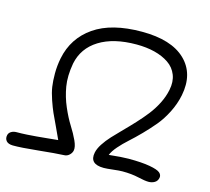

<svg xmlns="http://www.w3.org/2000/svg" viewBox="-125 -863 1072 978"><g transform="rotate(15 411.0 -374.0)"><path d="M21 -8.8Q-3.4 -9.3 -13.7 -21.7Q-23.9 -34.2 -20 -51.8Q-17.6 -64 -5.9 -71.5Q5.9 -79.1 22.9 -79.1Q47.9 -79.1 76.9 -80.8Q106 -82.5 127 -84.5Q147.9 -86.4 183.1 -89.8Q218.3 -93.3 237.8 -95.2Q228 -117.7 208.5 -158.7Q189 -199.7 178.7 -222.4Q168.5 -245.1 155.5 -282.5Q142.6 -319.8 138.2 -349.6Q133.8 -379.4 133.8 -419.2Q133.8 -459 142.1 -501Q164.6 -611.8 256.3 -675.3Q348.1 -738.8 507.8 -738.8Q663.1 -738.8 736.8 -668Q810.5 -597.2 787.1 -479Q777.3 -430.7 754.4 -385.5Q731.4 -340.3 703.9 -307.4Q676.3 -274.4 644.5 -241.9Q612.8 -209.5 585.7 -185.3Q558.6 -161.1 536.4 -135.5Q514.2 -109.9 505.9 -88.9Q575.2 -96.2 608.9 -96.2Q679.2 -96.2 720.9 -88.6Q762.7 -81.1 775.9 -69.8Q789.1 -58.6 786.1 -43Q782.7 -25.4 768.6 -17.1Q754.4 -8.8 736.8 -8.8Q717.8 -8.8 680.9 -17.3Q644 -25.9 595.2 -25.9Q579.1 -25.9 546.1 -22Q513.2 -18.1 498 -18.1Q420.9 -18.1 434.1 -82Q438.5 -103.5 454.6 -128.4Q470.7 -153.3 493.7 -178.2Q516.6 -203.1 543.7 -230.2Q570.8 -257.3 598.6 -287.4Q626.5 -317.4 650.6 -348.1Q674.8 -378.9 693.4 -415.5Q711.9 -452.1 719.2 -488.8Q728.5 -533.7 714.6 -568.8Q700.7 -604 668.9 -625.5Q637.2 -647 593.8 -658Q550.3 -668.9 498 -668.9Q377 -668.9 302 -622.3Q227.1 -575.7 210 -491.2Q197.8 -422.9 206.8 -369.4Q215.8 -315.9 237.1 -266.8Q258.3 -217.8 280.5 -182.6Q302.7 -147.5 317.4 -115.5Q332 -83.5 328.1 -64Q325.2 -50.3 313.7 -39.8Q302.2 -29.3 288.1 -28.8Q243.2 -26.9 153.3 -17.6Q63.5 -8.3 21 -8.8Z"/></g></svg>

Font: Shantell Sans Irregular Bouncy
Style: Italic
Weight: 300
Italic angle: -11.31°
Designer: Stephen Nixon, Anya Danilova, Shantell Martin
Foundry: Arrow Type
Version: Version 1.006;[9816181b4]